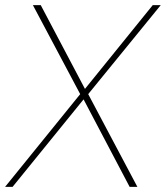

<svg xmlns="http://www.w3.org/2000/svg" viewBox="-32 -731 649 751"><path d="M300.3 -383.3 565.4 -710.9H596.7L313 -362.8L505.4 0H475.1L294.9 -342.3L17.1 0H-12.2L281.7 -362.8L96.7 -710.9H127.4Z"/></svg>

Font: Robert Sans Thin
Style: Italic
Weight: 100
Italic angle: -8°
Designer: Christian Robertson (extended by Adam Twardoch)
Foundry: Google
Version: Version 12.135;April 2, 2019;FontCreator 11.5.0.2425 64-bit;